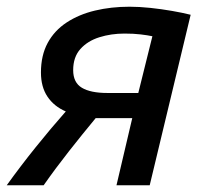

<svg xmlns="http://www.w3.org/2000/svg" viewBox="-49 -552 605 572"><path d="M-29 0Q12 -57 57 -113Q102 -169 147 -220Q112 -235 92.5 -264Q73 -293 73 -336Q73 -387 93 -424Q113 -461 149.5 -485Q186 -509 234 -520.5Q282 -532 337 -532Q366 -532 399 -528.5Q432 -525 463.5 -519.5Q495 -514 519 -508L397 0H298L345 -200H277Q265 -200 255 -200Q245 -200 236 -200Q197 -153 156.5 -101.5Q116 -50 81 0ZM271 -275H363L405 -444Q391 -447 370 -449.5Q349 -452 322 -452Q282 -452 247 -441Q212 -430 190.5 -406Q169 -382 169 -343Q169 -306 195 -290.5Q221 -275 271 -275Z"/></svg>

Font: Ubuntu Sans Medium
Style: Italic
Weight: 500
Italic angle: -13.5°
Designer: Dalton Maag Ltd
Foundry: Dalton Maag Ltd
Version: Version 1.006